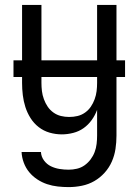

<svg xmlns="http://www.w3.org/2000/svg" viewBox="-20 -540 565 783"><path d="M260 223Q238 223 215.5 220.5Q193 218 172 211Q151 204 132 191.5Q113 179 99 162Q85 145 77 123.5Q69 102 68 80H147Q148 99 159.5 114.5Q171 130 187.5 138Q204 146 222.5 149Q241 152 260 152Q277 152 294 148Q311 144 325 134Q339 124 349.5 110Q360 96 366 80Q372 64 374 47Q376 30 376 13V-92Q368 -70 354 -50.5Q340 -31 321 -17.5Q302 -4 278.5 2Q255 8 232 8Q207 8 182.5 1Q158 -6 138 -21.5Q118 -37 104.5 -58.5Q91 -80 83.5 -103.5Q76 -127 73 -152Q70 -177 70 -202V-520H149V-202Q149 -185 151 -168.5Q153 -152 159 -135.5Q165 -119 174.5 -105Q184 -91 198 -81Q212 -71 228.5 -67Q245 -63 262 -63Q280 -63 296.5 -67Q313 -71 327 -81Q341 -91 350.5 -105Q360 -119 366 -135.5Q372 -152 374 -168.5Q376 -185 376 -202V-520H455V13Q455 40 451 67Q447 94 436 119Q425 144 406.5 164.5Q388 185 364.5 198.5Q341 212 314 217.5Q287 223 260 223ZM35 -226V-294H490V-226Z"/></svg>

Font: Iosevka Pride
Style: Regular
Weight: 400
Monospace: yes
Designer: Belleve Invis
Foundry: Belleve Invis
Version: Version 30.3.1; ttfautohint (v1.8.4)